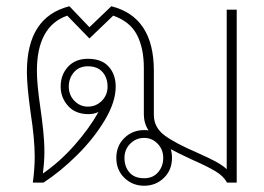

<svg xmlns="http://www.w3.org/2000/svg" viewBox="-20 -584 843 614"><path d="M202 -564 266 -497 336 -564Q472 -530 472 -358V-217Q472 -176 507 -150.5Q542 -125 610 -96Q648 -79 669.5 -67.5Q691 -56 705 -43V-553H737V0H706Q695 -21 668 -37Q641 -53 593 -74Q548 -95 526 -107Q530 -95 530 -79Q530 -40 504 -15Q478 10 441 10Q404 10 378 -15Q352 -40 352 -79Q352 -118 378 -143Q404 -168 441 -168Q450 -168 455 -167Q440 -190 440 -218V-367Q440 -430 418 -472.5Q396 -515 342 -534L266 -461L195 -534Q98 -500 98 -357Q98 -315 109 -240Q114 -206 118 -168.5Q122 -131 122 -98Q122 -67 117 -29Q172 -67 219 -120.5Q266 -174 295 -226Q281 -219 263 -219Q221 -219 197.5 -245.5Q174 -272 174 -307Q174 -345 197.5 -370.5Q221 -396 261 -396Q305 -396 327.5 -371Q350 -346 350 -307Q350 -258 315 -199.5Q280 -141 226.5 -88Q173 -35 119 0H85Q91 -45 91 -83Q91 -139 78 -223Q66 -309 66 -354Q66 -530 202 -564ZM261 -243Q287 -243 305.5 -261.5Q324 -280 324 -307Q324 -335 308 -353.5Q292 -372 261 -372Q233 -372 216.5 -353Q200 -334 200 -307Q200 -280 218 -261.5Q236 -243 261 -243ZM441 -14Q469 -14 485.5 -33Q502 -52 502 -79Q502 -106 484 -124.5Q466 -143 441 -143Q415 -143 396.5 -124.5Q378 -106 378 -79Q378 -51 394 -32.5Q410 -14 441 -14Z"/></svg>

Font: Taviraj Thin
Style: Regular
Weight: 100
Designer: Katatrad Team
Foundry: CadsonDemak
Version: Version 1.030